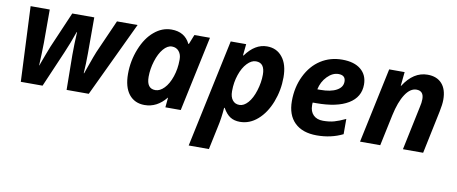

<svg xmlns="http://www.w3.org/2000/svg" viewBox="-68 -846 3276 1375"><g transform="rotate(10 1569.5 -158.0)"><path d="M200.2 -545.9V-304.2L198.2 -222.7L194.8 -139.2H196.8L203.6 -159.2Q206.1 -166 227.8 -224.1Q249.5 -282.2 251 -284.2L363.8 -545.9H523.9V-284.2Q523.9 -210.9 519 -139.2H522L535.6 -178.2Q573.2 -284.7 582 -304.2L689 -545.9H838.9L580.1 0H418.9L416 -253.9Q416 -334 420.9 -419.9H418Q388.2 -334 357.9 -264.2L244.1 0H85.9L61 -545.9Z M986.3 9.8Q914.6 9.8 873 -42Q832 -94.2 832 -189.7Q832 -285.2 867.2 -372.8Q902.3 -460.4 959.5 -507.8Q1016.6 -556.2 1085 -556.2Q1181.2 -556.2 1220.2 -476.1H1224.1L1252 -545.9H1365.2L1249 0H1137.2L1144 -70.8H1142.1Q1077.1 9.8 986.3 9.8ZM1044.9 -108.9Q1077.6 -108.9 1108.6 -140.9Q1139.6 -172.9 1158.9 -229.7Q1178.2 -286.6 1178.2 -350.6Q1178.2 -354 1178.2 -356.9Q1178.2 -391.6 1159.4 -414.3Q1140.6 -437 1108.4 -437Q1076.2 -437 1046.6 -402.3Q1017.1 -367.7 999 -309.3Q981 -251 981 -194.8Q981 -108.9 1043.9 -108.9Q1044.4 -108.9 1044.9 -108.9Z M1779.3 -556.2Q1850.6 -556.2 1891.6 -503.4Q1933.1 -451.7 1933.1 -357.7Q1933.1 -263.7 1899.7 -177.5Q1866.2 -91.3 1808.3 -40.8Q1750.5 9.8 1680.2 9.8Q1638.7 9.8 1609.6 -8.5Q1580.6 -26.9 1556.2 -69.8H1552.2Q1546.4 8.8 1531.2 74.2L1496.1 240.2H1349.1L1516.1 -545.9H1628.4L1620.1 -462.9H1624.5Q1691.9 -556.2 1779.3 -556.2ZM1719.2 -437Q1687 -437 1656 -404.5Q1625 -372.1 1606.2 -316.7Q1587.4 -261.2 1587.4 -200.7Q1587.4 -197.8 1587.4 -194.8Q1587.4 -155.3 1605.5 -132.1Q1623.5 -108.9 1655.8 -108.9Q1688 -108.9 1717.5 -142.1Q1747.1 -175.3 1765.6 -235.1Q1784.2 -294.9 1784.2 -351.1Q1784.2 -437 1720.2 -437Q1719.7 -437 1719.2 -437Z M2427.7 -32.2Q2342.8 9.8 2238.8 9.8Q2134.8 9.8 2078.1 -45.4Q2021.5 -100.6 2021.5 -201.9Q2021.5 -303.2 2061.8 -385.7Q2102.1 -468.3 2170.7 -512.2Q2239.3 -556.2 2326.4 -556.2Q2413.6 -556.2 2461.7 -516.4Q2509.8 -476.6 2509.8 -407.2Q2509.8 -315.9 2428.2 -266.4Q2346.7 -216.8 2195.3 -216.8H2170.4L2169.4 -206.5V-196.8Q2169.4 -151.9 2194.8 -126.5Q2220.2 -101.1 2265.1 -101.1Q2310.1 -101.1 2345.2 -110.8Q2380.4 -120.6 2427.7 -143.1ZM2208.5 -315.9Q2283.7 -315.9 2326.2 -339.4Q2368.7 -362.8 2368.7 -403.8Q2368.7 -450.2 2317.4 -450.2Q2274.4 -450.2 2236.3 -411.1Q2198.2 -372.1 2186.5 -315.9Z M2939.5 -377Q2939.5 -437 2886.7 -437Q2841.8 -437 2805.4 -381.6Q2769 -326.2 2747.6 -226.1L2699.7 0H2552.7L2668.5 -545.9H2780.8L2770.5 -444.8H2773.4Q2844.2 -556.2 2946.8 -556.2Q3014.2 -556.2 3051 -515.4Q3087.9 -474.6 3087.9 -398.9Q3087.9 -364.3 3076.7 -311L3011.7 0H2864.7L2931.6 -318.8Q2939.5 -350.6 2939.5 -377Z"/></g></svg>

Font: Open Sans Hebrew
Style: Bold Italic
Weight: 700
Italic angle: -12°
Foundry: Ascender Corporation, Yanek Iontef
Version: Version 2.001;PS 002.001;hotconv 1.0.70;makeotf.lib2.5.58329